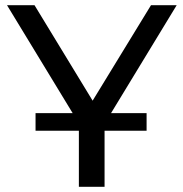

<svg xmlns="http://www.w3.org/2000/svg" viewBox="-20 -720 707 740"><path d="M284 0V-216H117V-284H260L7 -700H113L337 -332L562 -700H661L408 -284H545V-216H383V0Z"/></svg>

Font: Montserrat Z Med
Style: Regular
Weight: 500
Designer: Julieta Ulanovsky
Foundry: Julieta Ulanovsky
Version: Version 8.000